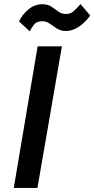

<svg xmlns="http://www.w3.org/2000/svg" viewBox="-20 -929 466 949"><path d="M74 -823Q89 -856 120.5 -882.5Q152 -909 193 -908Q219 -907 236 -895Q253 -883 269.5 -871Q286 -859 310 -860Q329 -860 345.5 -875Q362 -890 378 -909L426 -852Q413 -834 394 -816Q375 -798 351.5 -786.5Q328 -775 301 -776Q277 -777 259 -789.5Q241 -802 224 -813.5Q207 -825 185 -824Q159 -823 146.5 -805.5Q134 -788 127 -774ZM166 -700H286L165 0H48Z"/></svg>

Font: Jost* Medium
Style: Italic
Weight: 500
Italic angle: -10°
Version: Version 3.7